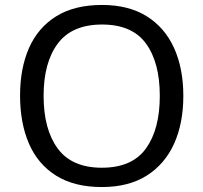

<svg xmlns="http://www.w3.org/2000/svg" viewBox="-20 -745 821 775"><path d="M720 -358Q720 -247 682.5 -164.5Q645 -82 572 -36Q499 10 391 10Q280 10 206.5 -36Q133 -82 97 -165Q61 -248 61 -359Q61 -469 97 -551Q133 -633 206.5 -679Q280 -725 392 -725Q499 -725 572 -679.5Q645 -634 682.5 -551.5Q720 -469 720 -358ZM156 -358Q156 -223 213 -145.5Q270 -68 391 -68Q513 -68 569 -145.5Q625 -223 625 -358Q625 -493 569 -569.5Q513 -646 392 -646Q271 -646 213.5 -569.5Q156 -493 156 -358Z"/></svg>

Font: Noto Sans Elymaic
Style: Regular
Weight: 400
Designer: Morgane Pierson
Foundry: Google LLC
Version: Version 1.002; ttfautohint (v1.8.4.7-5d5b)